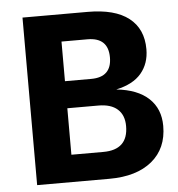

<svg xmlns="http://www.w3.org/2000/svg" viewBox="-49 -706 698 752"><g transform="rotate(-5 300.0 -329.5)"><path d="M579.1 -188Q579.1 -99.6 518.6 -49.8Q458 0 351.1 0H66.9V-658.7H323.2Q429.7 -658.7 484.6 -616Q539.6 -573.2 539.6 -493.2Q539.6 -437 507.3 -398.7Q475.1 -360.4 408.2 -346.2Q491.7 -337.4 535.4 -296.4Q579.1 -255.4 579.1 -188ZM394.5 -473.6Q394.5 -551.8 313 -551.8H210.9V-396H314Q394.5 -396 394.5 -473.6ZM434.1 -200.2Q434.1 -243.2 408.2 -266.4Q382.3 -289.6 333 -289.6H210.9V-106.9H336.4Q434.1 -106.9 434.1 -200.2Z"/></g></svg>

Font: Cousine
Style: Bold
Weight: 700
Monospace: yes
Designer: Steve Matteson
Foundry: Ascender Corporation
Version: Version 1.20